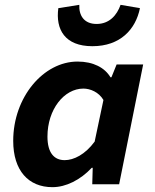

<svg xmlns="http://www.w3.org/2000/svg" viewBox="-20 -763 640 795"><path d="M197.1 12C252.9 12 312.5 -17.7 359.9 -68.2H363.9L362 0H473.3L572.8 -496.1H462.9L441.4 -443H437.4C414 -482.7 366.4 -508.1 301 -508.1C160.2 -508.1 34.7 -361 34.7 -179.8C34.7 -56.6 97.8 12 197.1 12ZM247.8 -99.9C204.6 -99.9 176.5 -129.6 176.5 -197.5C176.5 -310.2 245.4 -396.2 325.4 -396.2C353.1 -396.2 389 -382 408.3 -349L371.9 -176.6C332.6 -123.2 285.6 -99.9 247.8 -99.9ZM362.5 -571.7C477.7 -571.7 541.5 -640.8 559.5 -729.2L479.2 -743C464.1 -699.9 432.7 -663.8 380 -663.8C327.3 -663.8 306.2 -699.9 308.4 -743L221.5 -729.2C209.5 -640.8 248.8 -571.7 362.5 -571.7Z"/></svg>

Font: Source Code Variable
Style: Italic
Weight: 400
Italic angle: -11°
Monospace: yes
Designer: Paul D. Hunt, Teo Tuominen
Foundry: Adobe Systems Incorporated
Version: Version 1.005;PS 1.0;hotconv 16.6.54;makeotf.lib2.5.65590